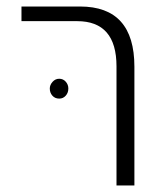

<svg xmlns="http://www.w3.org/2000/svg" viewBox="-20 -570 507 590"><path d="M338 0V-366Q338 -505 217 -505H46V-550H226Q393 -550 393 -365V0ZM190 -298Q190 -285 182 -276Q174 -267 162 -267Q149 -267 141 -276Q133 -285 133 -298Q133 -309 141.5 -318.5Q150 -328 162 -328Q174 -328 182 -319Q190 -310 190 -298Z"/></svg>

Font: Assistant Light
Style: Regular
Weight: 300
Designer: Hebrew By Ben Nathan, Latin by Paul Hunt
Version: Version 2.001;PS 002.001;hotconv 1.0.88;makeotf.lib2.5.64775